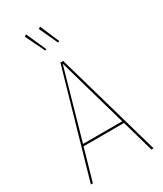

<svg xmlns="http://www.w3.org/2000/svg" viewBox="-225 -999 919 1082"><g transform="rotate(-30 235.0 -457.5)"><path d="M366 -207H103L44 0H31L226 -681H244L439 0H425ZM362 -220 234 -669 107 -220ZM195 -786 186 -782 125 -908 138 -915ZM281 -789 271 -785 215 -906 228 -913Z"/></g></svg>

Font: Fira Sans Compressed Hair
Style: Regular
Weight: 100
Width: 1
Designer: bBox Type GmbH & Carrois Corporate GbR & Edenspiekermann AG
Foundry: bBox Type GmbH & Carrois Corporate GbR & Edenspiekermann AG
Version: Version 4.301